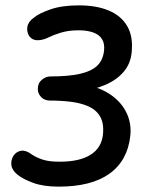

<svg xmlns="http://www.w3.org/2000/svg" viewBox="-20 -695 581 716"><path d="M30 -114Q42 -131 60 -133Q78 -135 100 -118Q117 -107 140 -99.5Q163 -92 203 -92Q277 -92 318 -118Q359 -144 364 -194Q368 -236 353 -261Q338 -286 309.5 -298.5Q281 -311 244 -315.5Q207 -320 166 -320Q146 -320 133.5 -333Q121 -346 121 -363Q121 -385 136 -397.5Q151 -410 169 -410Q235 -410 277.5 -419.5Q320 -429 342 -449.5Q364 -470 368 -506Q371 -532 360.5 -549Q350 -566 327.5 -574Q305 -582 273 -582Q236 -582 208 -573.5Q180 -565 162 -556Q143 -546 122.5 -545Q102 -544 90 -559Q79 -575 82 -594.5Q85 -614 106 -629Q125 -645 168 -660Q211 -675 274 -675Q340 -675 386 -655.5Q432 -636 454.5 -597.5Q477 -559 471 -500Q467 -457 440.5 -426.5Q414 -396 371.5 -378Q329 -360 275 -354L280 -381Q342 -374 385.5 -346.5Q429 -319 450 -278Q471 -237 466 -189Q456 -96 388.5 -47.5Q321 1 199 1Q142 1 104 -13Q66 -27 46 -43Q25 -60 22.5 -78.5Q20 -97 30 -114Z"/></svg>

Font: Edu SA Beginner SemiBold
Style: Regular
Weight: 600
Version: Version 1.003